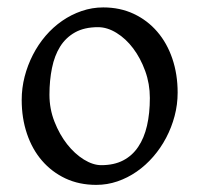

<svg xmlns="http://www.w3.org/2000/svg" viewBox="-20 -489 543 523"><path d="M388.2 -222.2Q388.2 -260.7 375.5 -295.7Q362.8 -330.6 342.8 -357.2Q322.8 -383.8 297.4 -399.4Q272 -415 247.1 -415Q210 -415 184.6 -400.9Q159.2 -386.7 143.8 -362.1Q128.4 -337.4 121.6 -303.7Q114.7 -270 114.7 -231Q114.7 -192.4 128.4 -157.5Q142.1 -122.6 162.8 -96.2Q183.6 -69.8 208.5 -54.4Q233.4 -39.1 255.9 -39.1Q290.5 -39.1 315.4 -52Q340.3 -64.9 356.4 -88.9Q372.6 -112.8 380.4 -146.5Q388.2 -180.2 388.2 -222.2ZM463.9 -236.8Q463.9 -204.1 455.6 -172.9Q447.3 -141.6 432.6 -113.8Q418 -85.9 397.5 -62.3Q377 -38.6 352.3 -21.5Q327.6 -4.4 299.8 5.1Q272 14.6 242.2 14.6Q195.8 14.6 158.4 -2.9Q121.1 -20.5 94.5 -51.3Q67.9 -82 53.5 -124.5Q39.1 -167 39.1 -216.8Q39.1 -249 47.1 -280.3Q55.2 -311.5 69.6 -339.6Q84 -367.7 104.2 -391.4Q124.5 -415 149.2 -432.1Q173.8 -449.2 202.4 -459Q231 -468.8 261.2 -468.8Q307.1 -468.8 344.5 -451.2Q381.8 -433.6 408.4 -402.6Q435.1 -371.6 449.5 -329.1Q463.9 -286.6 463.9 -236.8Z"/></svg>

Font: Gentium Plus Cyr
Style: Regular
Weight: 400
Designer: J. Victor Gaultney, Annie Olsen, Iska Routamaa, Becca Hirsbrunner
Foundry: SIL International
Version: Version 5.000